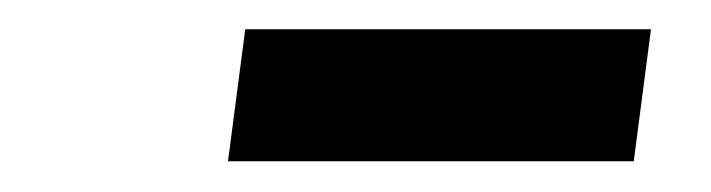

<svg xmlns="http://www.w3.org/2000/svg" viewBox="-20 -746 474 128"><path d="M143.5 -726.5H414L402.5 -638.5H132Z"/></svg>

Font: Merriweather 48pt
Style: Bold Italic
Weight: 700
Italic angle: -7.8°
Version: Version 2.101